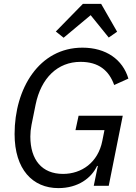

<svg xmlns="http://www.w3.org/2000/svg" viewBox="-20 -955 701 987"><path d="M406 -935 267 -793 307 -761 446 -877 539 -762 582 -792 500 -935ZM462 0H539L611 -360H384L368 -286H517L506 -231C484 -119 399 -61 304 -61C196 -61 136 -133 136 -253C136 -273 138 -293 142 -313L163 -417C191 -554 276 -637 394 -637C487 -637 540 -593 567 -518L640 -551C611 -649 525 -710 404 -710C181 -710 55 -500 55 -266C55 -84 148 12 280 12C382 12 450 -40 479 -102H483Z"/></svg>

Font: LVC Sans
Style: Italic
Weight: 400
Italic angle: -11.31°
Designer: Mike Abbink, Paul van der Laan, Pieter van Rosmalen
Foundry: Bold Monday
Version: Version 3.0